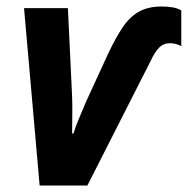

<svg xmlns="http://www.w3.org/2000/svg" viewBox="-20 -571 578 591"><path d="M102 0 54 -546H189L202 -273Q203 -245 202.5 -216Q202 -187 202 -160H206Q213 -183 224.5 -209.5Q236 -236 244 -256L312 -404Q336 -455 358 -487.5Q380 -520 408.5 -535.5Q437 -551 478 -551Q495 -551 510.5 -548.5Q526 -546 538 -539V-429Q521 -438 503 -438Q483 -438 469.5 -424Q456 -410 444 -384L249 0Z"/></svg>

Font: Noto Sans SemiCondensed
Style: Bold Italic
Weight: 700
Width: 4
Italic angle: -12°
Designer: Monotype Design Team
Foundry: Monotype Imaging Inc.
Version: Version 2.013; ttfautohint (v1.8.4.7-5d5b)